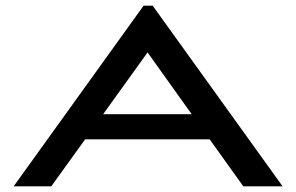

<svg xmlns="http://www.w3.org/2000/svg" viewBox="-20 -654 1040 674"><path d="M834 0 716 -165H279L160 0H28L484 -634H516L972 0ZM498 -470 342 -253H653Z"/></svg>

Font: Inconsolata UltraExpanded SemiBold
Style: Regular
Weight: 600
Width: 9
Monospace: yes
Designer: Raph Levien, Cyreal, Brenton Simpson
Foundry: Raph Levien, Cyreal, Google
Version: Version 3.001; ttfautohint (v1.8.2.53-6de2)